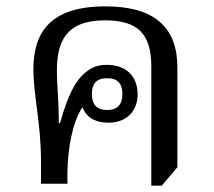

<svg xmlns="http://www.w3.org/2000/svg" viewBox="-20 -578 673 604"><path d="M456 6H489L538 -52V-366C538 -490 468 -558 312 -558C139 -558 85 -477 85 -360C85 -277 109 -193 109 -68V0H192V-32C193 -116 209 -193 238 -239H240C254 -205 284 -192 322 -192C378 -192 413 -229 413 -281C413 -339 376 -374 316 -374C291 -374 274 -368 258 -357C226 -335 198 -296 169 -191H165C165 -267 159 -304 159 -355C159 -445 186 -514 310 -514C412 -514 456 -473 456 -369ZM317 -232C283 -232 269 -251 269 -282C269 -314 283 -332 317 -332C351 -332 365 -314 365 -282C365 -251 351 -232 317 -232Z"/></svg>

Font: Noto Serif Thai
Style: Regular
Weight: 400
Designer: Monotype Design Team
Foundry: Monotype Imaging Inc.
Version: Version 1.901